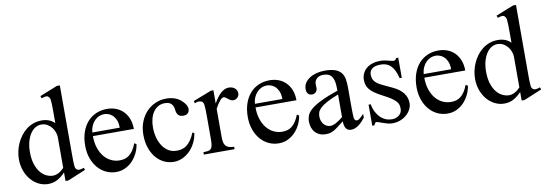

<svg xmlns="http://www.w3.org/2000/svg" viewBox="-55 -1057 4068 1432"><g transform="rotate(-10 1979.5 -340.5)"><path d="M369.1 14.6H347.2V-49.8Q317.4 -18.6 286.6 -2Q255.9 14.6 216.8 14.6Q179.7 14.6 146.2 -2Q112.8 -18.6 87.6 -47.9Q62.5 -77.1 47.6 -117.4Q32.7 -157.7 32.7 -205.1Q32.7 -233.9 39.1 -264.2Q45.4 -294.4 58.1 -322.8Q70.8 -351.1 89.4 -376.2Q107.9 -401.4 131.8 -420.2Q155.8 -439 185.5 -450Q215.3 -460.9 250 -460.9Q279.3 -460.9 303.5 -451.9Q327.6 -442.9 347.2 -423.3V-506.3Q347.2 -543.5 346.4 -564.9Q345.7 -586.4 344 -598.4Q342.3 -610.4 339.4 -615.2Q336.4 -620.1 332 -624.5Q323.7 -632.8 311.3 -631.6Q298.8 -630.4 279.3 -623.5L272.5 -641.1L406.7 -694.8H429.2V-177.2Q429.2 -141.1 429.7 -119.4Q430.2 -97.7 431.6 -85Q433.1 -72.3 436 -66.4Q439 -60.5 444.3 -56.6Q453.1 -49.3 466.1 -50.3Q479 -51.3 498.5 -58.6L504.4 -41.5ZM347.2 -315.9Q347.2 -334.5 340.1 -354.5Q333 -374.5 319.8 -391.4Q306.6 -408.2 287.6 -419.4Q268.6 -430.7 244.1 -431.2Q219.2 -432.1 197.3 -419.2Q175.3 -406.2 158.9 -381.8Q142.6 -357.4 132.8 -322.3Q123 -287.1 123 -244.1Q123 -189.9 135.7 -151.4Q148.4 -112.8 168.5 -88.4Q188.5 -64 212.9 -52.5Q237.3 -41 260.7 -40.5Q284.2 -40.5 305.2 -51.5Q326.2 -62.5 347.2 -84.5Z M916.5 -163.6Q911.6 -130.9 896.5 -98.9Q881.3 -66.9 857.9 -41.7Q834.5 -16.6 802.7 -1Q771 14.6 732.4 14.6Q692.9 14.6 657.2 -1.7Q621.6 -18.1 595 -48.6Q568.4 -79.1 552.7 -122.3Q537.1 -165.5 537.1 -218.8Q537.1 -275.4 552.5 -320.3Q567.9 -365.2 595.5 -396.5Q623 -427.7 661.1 -444.3Q699.2 -460.9 744.6 -460.9Q781.7 -460.9 813.2 -448.5Q844.7 -436 867.7 -412.6Q890.6 -389.2 903.6 -355.5Q916.5 -321.8 916.5 -279.3H606.4Q606.4 -229.5 619.6 -189.9Q632.8 -150.4 655.3 -123Q677.7 -95.7 707.3 -81.3Q736.8 -66.9 769.5 -66.4Q791.5 -65.9 810.3 -71Q829.1 -76.2 845.2 -88.6Q861.3 -101.1 875.2 -121.8Q889.2 -142.6 900.9 -173.3ZM814.5 -306.6Q814.5 -343.8 803.7 -366.9Q793 -390.1 777.8 -403.3Q762.7 -416.5 746.1 -421.4Q729.5 -426.3 717.3 -426.3Q697.8 -426.3 679 -418.5Q660.2 -410.6 645 -395.5Q629.9 -380.4 619.6 -357.9Q609.4 -335.4 606.4 -306.6Z M1355.5 -169.9Q1349.1 -129.4 1331.5 -95.5Q1314 -61.5 1288.8 -37.1Q1263.7 -12.7 1232.9 1Q1202.1 14.6 1168.9 14.6Q1129.4 14.6 1094.7 -2.2Q1060.1 -19 1034.2 -50Q1008.3 -81.1 993.4 -125Q978.5 -168.9 978.5 -223.1Q978.5 -276.4 995.6 -320.1Q1012.7 -363.8 1041.7 -394.8Q1070.8 -425.8 1109.6 -442.9Q1148.4 -460 1191.9 -460Q1258.8 -460 1300.8 -425.3Q1321.8 -408.2 1333 -390.1Q1344.2 -372.1 1344.2 -353.5Q1344.2 -336.4 1332.8 -324.2Q1321.3 -312 1298.3 -312Q1291 -312 1282.2 -313.5Q1273.4 -314.9 1265.4 -320.6Q1257.3 -326.2 1251.5 -337.6Q1245.6 -349.1 1244.1 -369.1Q1241.7 -395.5 1225.8 -411.9Q1210 -428.2 1176.3 -428.2Q1148.4 -428.2 1126.5 -415.8Q1104.5 -403.3 1089.4 -381.6Q1074.2 -359.9 1066.4 -330.1Q1058.6 -300.3 1058.6 -265.6Q1058.6 -226.1 1068.1 -189.5Q1077.6 -152.8 1096.2 -124.8Q1114.7 -96.7 1141.6 -80.1Q1168.5 -63.5 1203.6 -63.5Q1224.1 -63.5 1242.9 -68.1Q1261.7 -72.8 1278.8 -85.4Q1295.9 -98.1 1311.8 -120.4Q1327.6 -142.6 1342.3 -177.2Z M1730 -406.2Q1730 -397.5 1726.6 -389.2Q1723.1 -380.9 1717 -374.8Q1710.9 -368.7 1702.9 -364.7Q1694.8 -360.8 1685.5 -360.8Q1673.3 -360.8 1663.8 -366.2Q1654.3 -371.6 1646.5 -378.2Q1638.7 -384.8 1631.3 -390.1Q1624 -395.5 1616.2 -395.5Q1604 -395.5 1586.7 -375.2Q1569.3 -355 1550.8 -319.3V-104Q1550.8 -83 1554.2 -66.9Q1557.6 -50.8 1566.4 -40Q1575.2 -29.3 1590.6 -23.9Q1606 -18.6 1629.9 -18.6V0H1397.5V-18.6Q1418.5 -18.6 1432.4 -20.8Q1446.3 -22.9 1454.3 -31.2Q1462.4 -39.6 1465.8 -56.2Q1469.2 -72.8 1469.2 -101.1V-274.4Q1469.2 -309.6 1468.5 -330.3Q1467.8 -351.1 1466.1 -362.8Q1464.4 -374.5 1461.4 -379.9Q1458.5 -385.3 1454.6 -389.6Q1443.8 -395.5 1430.9 -396.5Q1418 -397.5 1397.5 -388.7L1393.1 -406.2L1531.7 -460H1550.8V-359.9Q1606.4 -460 1666.5 -460Q1679.7 -460 1691.4 -456.1Q1703.1 -452.1 1711.7 -445.1Q1720.2 -438 1725.1 -428Q1730 -418 1730 -406.2Z M2147.9 -163.6Q2143.1 -130.9 2127.9 -98.9Q2112.8 -66.9 2089.4 -41.7Q2065.9 -16.6 2034.2 -1Q2002.4 14.6 1963.9 14.6Q1924.3 14.6 1888.7 -1.7Q1853 -18.1 1826.4 -48.6Q1799.8 -79.1 1784.2 -122.3Q1768.6 -165.5 1768.6 -218.8Q1768.6 -275.4 1783.9 -320.3Q1799.3 -365.2 1826.9 -396.5Q1854.5 -427.7 1892.6 -444.3Q1930.7 -460.9 1976.1 -460.9Q2013.2 -460.9 2044.7 -448.5Q2076.2 -436 2099.1 -412.6Q2122.1 -389.2 2135 -355.5Q2147.9 -321.8 2147.9 -279.3H1837.9Q1837.9 -229.5 1851.1 -189.9Q1864.3 -150.4 1886.7 -123Q1909.2 -95.7 1938.7 -81.3Q1968.3 -66.9 2001 -66.4Q2022.9 -65.9 2041.7 -71Q2060.5 -76.2 2076.7 -88.6Q2092.8 -101.1 2106.7 -121.8Q2120.6 -142.6 2132.3 -173.3ZM2045.9 -306.6Q2045.9 -343.8 2035.2 -366.9Q2024.4 -390.1 2009.3 -403.3Q1994.1 -416.5 1977.5 -421.4Q1960.9 -426.3 1948.7 -426.3Q1929.2 -426.3 1910.4 -418.5Q1891.6 -410.6 1876.5 -395.5Q1861.3 -380.4 1851.1 -357.9Q1840.8 -335.4 1837.9 -306.6Z M2620.1 -64.5Q2564.9 8.3 2513.2 8.3Q2502.4 8.3 2492.9 4.9Q2483.4 1.5 2476.3 -6.8Q2469.2 -15.1 2465.1 -29.1Q2460.9 -43 2460.9 -64.5Q2431.6 -41.5 2412.4 -27.1Q2393.1 -12.7 2378.2 -4.9Q2363.3 2.9 2349.9 5.6Q2336.4 8.3 2318.8 8.3Q2294.9 8.3 2275.4 0.2Q2255.9 -7.8 2241.7 -22.7Q2227.5 -37.6 2219.7 -58.8Q2211.9 -80.1 2211.9 -106Q2211.9 -130.9 2220.9 -153.3Q2230 -175.8 2256.8 -198.5Q2283.7 -221.2 2332.5 -245.1Q2381.3 -269 2460.9 -296.4V-314.9Q2460.9 -347.2 2455.8 -369.1Q2450.7 -391.1 2440.4 -405Q2430.2 -418.9 2414.6 -425Q2398.9 -431.2 2377.4 -431.2Q2346.7 -431.2 2329.1 -415.3Q2311.5 -399.4 2310.1 -376.5L2311 -347.2Q2312 -326.2 2300.5 -313.7Q2289.1 -301.3 2270.5 -301.3Q2251 -301.3 2240.2 -313.7Q2229.5 -326.2 2229.5 -348.1Q2229.5 -374.5 2242.9 -395.3Q2256.3 -416 2279.1 -430.4Q2301.8 -444.8 2331.3 -452.4Q2360.8 -460 2393.1 -460Q2441.4 -460 2470.9 -449.5Q2500.5 -439 2516.6 -419.2Q2532.7 -399.4 2537.8 -371.1Q2543 -342.8 2543 -307.6V-155.3Q2543 -124 2543.9 -104Q2544.9 -84 2545.4 -77.1Q2547.9 -64 2552.7 -58.6Q2557.6 -53.2 2566.9 -53.2Q2571.3 -53.2 2575.2 -54.4Q2579.1 -55.7 2584.5 -59.6Q2589.8 -63.5 2598.1 -71.3Q2606.4 -79.1 2620.1 -92.8ZM2460.9 -267.6Q2404.3 -245.6 2371.3 -227.3Q2338.4 -209 2321.3 -192.4Q2304.2 -175.8 2299.6 -160.4Q2294.9 -145 2294.9 -128.9Q2294.9 -111.3 2300.3 -96.7Q2305.7 -82 2314.7 -71Q2323.7 -60.1 2336.2 -53.7Q2348.6 -47.4 2362.8 -46.9Q2381.8 -45.9 2406 -58.6Q2430.2 -71.3 2460.9 -96.2Z M2975.1 -112.8Q2975.1 -87.4 2962.9 -64.2Q2950.7 -41 2930.2 -23.4Q2909.7 -5.9 2882.6 4.4Q2855.5 14.6 2825.7 14.6Q2807.6 14.6 2790.8 10.5Q2773.9 6.3 2758.5 1Q2743.2 -4.4 2729.7 -9.3Q2716.3 -14.2 2705.1 -15.6Q2699.7 -15.6 2695.3 -7.8Q2690.9 0 2688 6.3H2671.9V-153.3H2688Q2694.3 -119.1 2707.8 -93.5Q2721.2 -67.9 2739.5 -50.5Q2757.8 -33.2 2779.8 -24.4Q2801.8 -15.6 2825.7 -15.6Q2843.8 -15.6 2857.9 -21Q2872.1 -26.4 2881.8 -35.4Q2891.6 -44.4 2897 -56.4Q2902.3 -68.4 2902.3 -81.5Q2902.8 -98.1 2898.7 -112.1Q2894.5 -126 2882.3 -139.4Q2870.1 -152.8 2847.9 -167.7Q2825.7 -182.6 2789.1 -201.2Q2753.4 -219.7 2730.2 -235.8Q2707 -252 2693.6 -268.6Q2680.2 -285.2 2674.8 -302.7Q2669.4 -320.3 2669.4 -340.8Q2669.4 -365.7 2679 -387.5Q2688.5 -409.2 2707 -425.3Q2725.6 -441.4 2752.7 -450.7Q2779.8 -460 2814.9 -460Q2830.1 -460 2845 -457.3Q2859.9 -454.6 2873 -451.4Q2886.2 -448.2 2896.5 -445.6Q2906.7 -442.9 2912.6 -442.9Q2919.4 -442.9 2924.1 -445.6Q2928.7 -448.2 2934.6 -460H2950.7V-307.6H2934.6Q2925.8 -343.8 2913.6 -367.7Q2901.4 -391.6 2886.2 -405.8Q2871.1 -419.9 2852.8 -426Q2834.5 -432.1 2813.5 -432.1Q2768.6 -432.1 2747.8 -415.8Q2727.1 -399.4 2726.6 -373.5Q2726.1 -360.4 2728.8 -347.9Q2731.4 -335.4 2739.5 -324Q2747.6 -312.5 2762 -301.8Q2776.4 -291 2799.8 -280.3L2872.1 -246.1Q2922.9 -222.7 2949 -189Q2975.1 -155.3 2975.1 -112.8Z M3426.3 -163.6Q3421.4 -130.9 3406.2 -98.9Q3391.1 -66.9 3367.7 -41.7Q3344.2 -16.6 3312.5 -1Q3280.8 14.6 3242.2 14.6Q3202.6 14.6 3167 -1.7Q3131.3 -18.1 3104.7 -48.6Q3078.1 -79.1 3062.5 -122.3Q3046.9 -165.5 3046.9 -218.8Q3046.9 -275.4 3062.3 -320.3Q3077.6 -365.2 3105.2 -396.5Q3132.8 -427.7 3170.9 -444.3Q3209 -460.9 3254.4 -460.9Q3291.5 -460.9 3323 -448.5Q3354.5 -436 3377.4 -412.6Q3400.4 -389.2 3413.3 -355.5Q3426.3 -321.8 3426.3 -279.3H3116.2Q3116.2 -229.5 3129.4 -189.9Q3142.6 -150.4 3165 -123Q3187.5 -95.7 3217 -81.3Q3246.6 -66.9 3279.3 -66.4Q3301.3 -65.9 3320.1 -71Q3338.9 -76.2 3355 -88.6Q3371.1 -101.1 3385 -121.8Q3398.9 -142.6 3410.6 -173.3ZM3324.2 -306.6Q3324.2 -343.8 3313.5 -366.9Q3302.7 -390.1 3287.6 -403.3Q3272.5 -416.5 3255.9 -421.4Q3239.3 -426.3 3227.1 -426.3Q3207.5 -426.3 3188.7 -418.5Q3169.9 -410.6 3154.8 -395.5Q3139.6 -380.4 3129.4 -357.9Q3119.1 -335.4 3116.2 -306.6Z M3823.7 14.6H3801.8V-49.8Q3772 -18.6 3741.2 -2Q3710.4 14.6 3671.4 14.6Q3634.3 14.6 3600.8 -2Q3567.4 -18.6 3542.2 -47.9Q3517.1 -77.1 3502.2 -117.4Q3487.3 -157.7 3487.3 -205.1Q3487.3 -233.9 3493.7 -264.2Q3500 -294.4 3512.7 -322.8Q3525.4 -351.1 3543.9 -376.2Q3562.5 -401.4 3586.4 -420.2Q3610.4 -439 3640.1 -450Q3669.9 -460.9 3704.6 -460.9Q3733.9 -460.9 3758.1 -451.9Q3782.2 -442.9 3801.8 -423.3V-506.3Q3801.8 -543.5 3801 -564.9Q3800.3 -586.4 3798.6 -598.4Q3796.9 -610.4 3793.9 -615.2Q3791 -620.1 3786.6 -624.5Q3778.3 -632.8 3765.9 -631.6Q3753.4 -630.4 3733.9 -623.5L3727.1 -641.1L3861.3 -694.8H3883.8V-177.2Q3883.8 -141.1 3884.3 -119.4Q3884.8 -97.7 3886.2 -85Q3887.7 -72.3 3890.6 -66.4Q3893.6 -60.5 3898.9 -56.6Q3907.7 -49.3 3920.7 -50.3Q3933.6 -51.3 3953.1 -58.6L3959 -41.5ZM3801.8 -315.9Q3801.8 -334.5 3794.7 -354.5Q3787.6 -374.5 3774.4 -391.4Q3761.2 -408.2 3742.2 -419.4Q3723.1 -430.7 3698.7 -431.2Q3673.8 -432.1 3651.9 -419.2Q3629.9 -406.2 3613.5 -381.8Q3597.2 -357.4 3587.4 -322.3Q3577.6 -287.1 3577.6 -244.1Q3577.6 -189.9 3590.3 -151.4Q3603 -112.8 3623 -88.4Q3643.1 -64 3667.5 -52.5Q3691.9 -41 3715.3 -40.5Q3738.8 -40.5 3759.8 -51.5Q3780.8 -62.5 3801.8 -84.5Z"/></g></svg>

Font: GodaGr
Style: Regular
Weight: 400
Version: 1.0.0